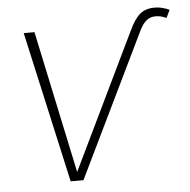

<svg xmlns="http://www.w3.org/2000/svg" viewBox="-45 -613 652 658"><g transform="rotate(-5 280.5 -284.0)"><path d="M56 -520H93L197 -30L422 -496Q440 -535 459.5 -551.5Q479 -568 511 -568Q535 -568 561 -556L548 -529Q530 -538 511 -538Q492 -538 478.5 -526.5Q465 -515 453 -489L216 0H172Z"/></g></svg>

Font: FiraGO UltraLight
Style: Italic
Weight: 200
Italic angle: -8°
Designer: bBox Type GmbH
Foundry: bBox Type GmbH
Version: Version 1.001